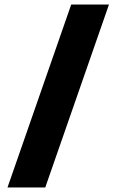

<svg xmlns="http://www.w3.org/2000/svg" viewBox="-20 -797 512 844"><path d="M13 27H179L459 -777H293Z"/></svg>

Font: Bounded ExtBd
Style: Regular
Weight: 800
Designer: Vlad Churkin
Version: Version 3.0